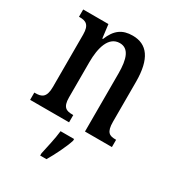

<svg xmlns="http://www.w3.org/2000/svg" viewBox="-184 -654 892 982"><g transform="rotate(30 262.0 -163.0)"><path d="M19 0H249V-43H244C209 -43 185 -51 185 -110V-319C185 -402 206 -481 272 -481C325 -481 343 -428 343 -343V0H502V-43H498C463 -43 442 -52 442 -115V-350C442 -487 395 -547 310 -547C250 -547 212 -521 186 -456H182L172 -536H23V-493H27C62 -493 87 -484 87 -425V-115C87 -52 61 -43 25 -43H19ZM206 208V221H243C268 179 301 113 314 71V61H234C229 109 215 164 206 208Z"/></g></svg>

Font: Noto Serif Sinhala ExtraCondensed Medium
Style: Regular
Weight: 500
Width: 2
Designer: Jelle Bosma - Monotype Design Team
Foundry: Monotype Imaging Inc.
Version: Version 2.007